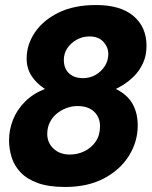

<svg xmlns="http://www.w3.org/2000/svg" viewBox="-20 -732 603 764"><path d="M239 12Q174 12 131 -3.5Q88 -19 62.5 -45.5Q37 -72 26.5 -105.5Q16 -139 16 -174Q16 -216 32 -256Q48 -296 80 -328Q112 -360 159 -378Q125 -400 105.5 -430Q86 -460 86 -499Q86 -554 118.5 -602.5Q151 -651 212.5 -681.5Q274 -712 362 -712Q460 -712 511.5 -668Q563 -624 563 -550Q563 -510 548.5 -479.5Q534 -449 513 -428.5Q492 -408 472 -395.5Q452 -383 441 -378Q486 -356 507 -319.5Q528 -283 528 -233Q528 -168 493 -112Q458 -56 393.5 -22Q329 12 239 12ZM258 -117Q289 -117 316.5 -130.5Q344 -144 361 -169Q378 -194 378 -230Q378 -265 354.5 -287.5Q331 -310 288 -310Q266 -310 244.5 -302Q223 -294 205.5 -279.5Q188 -265 178 -244.5Q168 -224 168 -199Q168 -164 193 -140.5Q218 -117 258 -117ZM310 -421Q338 -421 360.5 -434Q383 -447 397 -469Q411 -491 411 -517Q411 -544 391.5 -565.5Q372 -587 336 -587Q309 -587 286 -574.5Q263 -562 248.5 -541Q234 -520 234 -493Q234 -471 243 -455Q252 -439 269 -430Q286 -421 310 -421Z"/></svg>

Font: Rethink Sans ExtraBold
Style: Italic
Weight: 800
Italic angle: -10°
Designer: The Rethink Sans project authors (Hans Thiessen). DM Sans designed by Colophon Foundry.
Foundry: Rethink Communications LLC
Version: Version 1.001